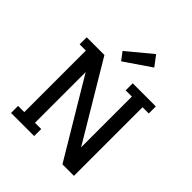

<svg xmlns="http://www.w3.org/2000/svg" viewBox="-261 -1147 1310 1310"><g transform="rotate(45 394.5 -492.0)"><path d="M510 -662H570V-172L237 -730H66V-662H126V-68H66V0H289V-68H229V-557L562 0H673V-662H733V-730H510ZM348 -780 538 -910 482 -984 305 -837Z"/></g></svg>

Font: Glegoo
Style: Bold
Weight: 700
Version: Version 2.0.1; ttfautohint (v0.9) -r 48 -G 60